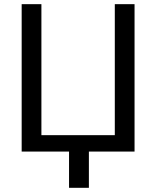

<svg xmlns="http://www.w3.org/2000/svg" viewBox="-20 -731 757 926"><path d="M84.5 0V-710.9H179.7V-79.1H533.7V-710.9H628.9V0H408.7V174.8H313V0Z"/></svg>

Font: Bert Sans Medium
Style: Regular
Weight: 500
Designer: Christian Robertson, Adam Twardoch, & Cristiano Sobral
Foundry: Google
Version: Version 12.135;January 10, 2020;FontCreator 12.0.0.2547 64-b